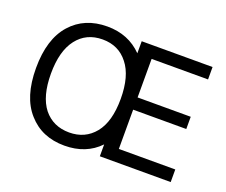

<svg xmlns="http://www.w3.org/2000/svg" viewBox="-109 -809 1164 988"><g transform="rotate(20 473.5 -315.0)"><path d="M463 -504Q412 -570 324 -570Q235 -570 184 -504Q133 -438 133 -314Q133 -190 184 -125Q236 -61 324 -61Q411 -61 463 -125Q515 -189 515 -314Q515 -439 463 -504ZM903 -562H594V-351H885V-284H594V-69H903V0H515V-65Q442 11 324 11Q200 11 126 -73Q51 -156 51 -315Q51 -474 126 -558Q200 -641 324 -641Q440 -641 515 -564V-630H903Z"/></g></svg>

Font: Karla Neue
Style: Regular
Weight: 400
Designer: Jonathan Pinhorn
Foundry: PYRS Fontlab Ltd. / Made with FontLab
Version: Version 1.000;PS 001.001;hotconv 1.0.56